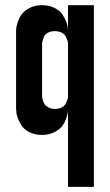

<svg xmlns="http://www.w3.org/2000/svg" viewBox="-20 -520 424 740"><path d="M241.2 -410.2 242.2 -399.9V-500H341.8V200.2H242.2V-100.1Q242.2 -96.2 241.7 -89.1Q241.2 -82 235.6 -64.9Q230 -47.9 220.5 -34.9Q210.9 -22 190.4 -11Q169.9 0 141.8 0Q113.8 0 93.5 -10.5Q73.2 -21 63.7 -35.4Q54.2 -49.8 48.6 -64.5Q43 -79.1 43 -89.8L42 -100.1V-147V-350.1V-399.9Q42 -403.8 42.5 -410.9Q43 -418 48.6 -435.1Q54.2 -452.1 63.7 -465.1Q73.2 -478 93.5 -489Q113.8 -500 141.8 -500Q169.9 -500 190.4 -489.5Q210.9 -479 220.5 -464.6Q230 -450.2 235.6 -435.5Q241.2 -420.9 241.2 -410.2ZM191.9 -399.9Q174.8 -399.9 163.8 -393.6Q152.8 -387.2 148.9 -376.7Q145 -366.2 143.6 -360.6Q142.1 -355 142.1 -351.1V-149.9Q142.1 -147.9 142.6 -144.5Q143.1 -141.1 145.5 -132.6Q147.9 -124 152.6 -117.4Q157.2 -110.8 167.7 -105.5Q178.2 -100.1 191.9 -100.1Q207 -100.1 218 -106Q229 -111.8 233.4 -120.8Q237.8 -129.9 240 -136Q242.2 -142.1 242.2 -147.9V-352.1Q242.2 -357.9 240 -364Q237.8 -370.1 233.4 -379.2Q229 -388.2 218 -394Q207 -399.9 191.9 -399.9Z"/></svg>

Font: OSP-DIN
Style: DIN
Weight: 500
Width: 3
Version: Version 001.000